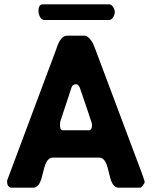

<svg xmlns="http://www.w3.org/2000/svg" viewBox="-20 -873 712 893"><path d="M13 -27C13 -15 19 0 33 0H133C193 0 167 -140 227 -140H440C500 -140 473 0 533 0H633C637 0 654 -21 653 -27C653 -29 644 -57 640 -67C607 -155 453 -565 420 -653C415 -669 395 -707 373 -707H293C260 -707 248 -662 240 -640C206 -549 47 -124 13 -33ZM259 -293C259 -296 260 -306 260 -307L313 -467C317 -478 324 -481 333 -481C345 -481 350 -470 353 -460C362 -436 399 -324 407 -300C407 -299 408 -292 408 -290C408 -282 406 -267 393 -267H273C259 -267 259 -285 259 -293ZM159 -821C159 -807 167 -780 187 -780H487C504 -780 514 -804 514 -817C514 -829 504 -853 487 -853H180C160 -853 159 -833 159 -821Z"/></svg>

Font: Asimov Print
Style: C
Weight: 500
Designer: Google
Version: Version 2.000980: 2014